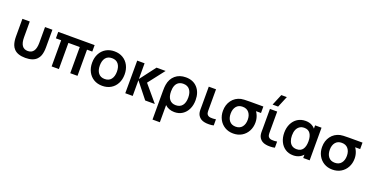

<svg xmlns="http://www.w3.org/2000/svg" viewBox="-31 -1774 5779 2985"><g transform="rotate(20 2858.0 -281.0)"><path d="M60 -247V-540H182V-280Q182 -98 308 -98Q434.5 -98 434.5 -280V-540H556.5V-247Q556.5 -168.5 536 -111.5Q523.5 -77 496 -48Q436 15.5 308 15.5Q180.5 15.5 120.5 -48Q94 -76 81 -111.5Q60 -168.5 60 -247Z M860 0H740V-433H653V-540H1255V-433H1168V0H1048V-433H860Z M1580 15Q1499 15 1438.5 -21.5Q1378 -58 1344.8 -122.5Q1311.5 -187 1311.5 -270Q1311.5 -355 1345.5 -419Q1380 -484 1440.5 -519.5Q1501 -555 1580 -555Q1661.5 -555 1722 -518.5Q1783 -482 1816.2 -417.5Q1849.5 -353 1849.5 -270Q1849.5 -185.5 1816 -122Q1782 -56.5 1721 -20.8Q1660 15 1580 15ZM1580 -98Q1650 -98 1686 -144.5Q1722 -191 1722 -270Q1722 -350 1685.8 -396Q1649.5 -442 1580 -442Q1510.5 -442 1474.8 -396.5Q1439 -351 1439 -270Q1439 -190 1475.5 -144Q1512 -98 1580 -98Z M2081.5 0H1958.5L1959.5 -540H2081.5V-280L2279 -540H2429.5L2220 -270L2447.5 0H2288L2081.5 -260Z M2618 240H2496.5V-232Q2496.5 -301 2503 -336Q2519.5 -438 2588 -496.5Q2656.5 -555 2761.5 -555Q2882.5 -555 2952.8 -477.8Q3023 -400.5 3023 -272Q3023 -189 2992.5 -124.5Q2961 -58.5 2905 -21.8Q2849 15 2774 15Q2726.5 15 2685.8 -0.8Q2645 -16.5 2618 -44ZM2758.5 -93Q2827.5 -93 2864.8 -139.2Q2902 -185.5 2902 -271Q2902 -354 2865 -400.5Q2828 -447 2758.5 -447Q2710.5 -447 2678.5 -425Q2617 -382 2617 -270.5Q2617 -185 2653.5 -139Q2690 -93 2758.5 -93Z M3274.5 4Q3201.5 -8 3166 -64Q3159 -75 3154.5 -87.2Q3150 -99.5 3147.8 -109Q3145.5 -118.5 3144.2 -134.5Q3143 -150.5 3143 -159Q3143 -167.5 3143.2 -189.2Q3143.5 -211 3143.5 -220.5V-540H3263.5V-227.5Q3263.5 -223 3263.5 -213.2Q3263.5 -203.5 3263.5 -199.5Q3263.5 -195.5 3263.5 -187.5Q3263.5 -179.5 3264 -175.8Q3264.5 -172 3265 -165.5Q3265.5 -159 3266.2 -155.2Q3267 -151.5 3268 -146.5Q3269 -141.5 3270.8 -137.5Q3272.5 -133.5 3274.5 -130Q3293 -100.5 3333.5 -97Q3373.5 -93 3422 -101V0Q3390.5 8.5 3347.5 9.2Q3304.5 10 3274.5 4Z M3747 15Q3667 15 3606 -22Q3545.5 -59 3512 -122Q3478.5 -185 3478.5 -263Q3478.5 -365 3532.2 -437.5Q3586 -510 3679 -532Q3711.5 -540 3820.5 -540H4046.5V-433H3908.5L3936.5 -465.5Q3972.5 -430 3994.5 -376.8Q4016.5 -323.5 4016.5 -263Q4016.5 -185 3982.5 -121.5Q3947.5 -57 3886.8 -21Q3826 15 3747 15ZM3747 -98Q3816 -98 3852.5 -143.8Q3889 -189.5 3889 -263Q3889 -336 3852 -381.5Q3815 -427 3747 -427Q3679.5 -427.5 3642.8 -382.2Q3606 -337 3606 -263Q3606 -187.5 3642.8 -142.8Q3679.5 -98 3747 -98Z M4339.5 -802.5 4262.5 -617.5H4171L4248 -802.5ZM4286.5 4Q4213.5 -8 4178 -64Q4171 -75 4166.5 -87.2Q4162 -99.5 4159.8 -109Q4157.5 -118.5 4156.2 -134.5Q4155 -150.5 4155 -159Q4155 -167.5 4155.2 -189.2Q4155.5 -211 4155.5 -220.5V-540H4275.5V-227.5Q4275.5 -223 4275.5 -213.2Q4275.5 -203.5 4275.5 -199.5Q4275.5 -195.5 4275.5 -187.5Q4275.5 -179.5 4276 -175.8Q4276.5 -172 4277 -165.5Q4277.5 -159 4278.2 -155.2Q4279 -151.5 4280 -146.5Q4281 -141.5 4282.8 -137.5Q4284.5 -133.5 4286.5 -130Q4305 -100.5 4345.5 -97Q4385.5 -93 4434 -101V0Q4402.5 8.5 4359.5 9.2Q4316.5 10 4286.5 4Z M4739.5 15Q4663 15 4607 -22.5Q4551 -60 4520.8 -124.5Q4490.5 -189 4490.5 -270Q4490.5 -351.5 4521.5 -416.5Q4553.5 -482 4610.2 -518.5Q4667 -555 4743 -555Q4802.5 -555 4848 -530.2Q4893.5 -505.5 4921 -461L4902.5 -435.5V-540H5009V0H4902.5V-105.5L4921 -80.5Q4893.5 -35.5 4846.2 -10.2Q4799 15 4739.5 15ZM4758 -93Q4825 -93 4858 -139.5Q4891 -186 4891 -270Q4891 -353 4858.5 -400Q4826 -447 4759.5 -447Q4714 -447 4683 -425.5Q4618 -380.5 4618 -269.5Q4618 -221 4632.5 -180.5Q4664.5 -93 4758 -93Z M5387.5 15Q5307.5 15 5246.5 -22Q5186 -59 5152.5 -122Q5119 -185 5119 -263Q5119 -365 5172.8 -437.5Q5226.5 -510 5319.5 -532Q5352 -540 5461 -540H5687V-433H5549L5577 -465.5Q5613 -430 5635 -376.8Q5657 -323.5 5657 -263Q5657 -185 5623 -121.5Q5588 -57 5527.2 -21Q5466.5 15 5387.5 15ZM5387.5 -98Q5456.5 -98 5493 -143.8Q5529.5 -189.5 5529.5 -263Q5529.5 -336 5492.5 -381.5Q5455.5 -427 5387.5 -427Q5320 -427.5 5283.2 -382.2Q5246.5 -337 5246.5 -263Q5246.5 -187.5 5283.2 -142.8Q5320 -98 5387.5 -98Z"/></g></svg>

Font: Vortex Mix
Style: Bold
Weight: 700
Designer: Mikhail Sharanda
Foundry: Mikhail Sharanda
Version: Version 4.504;Glyphs 3.1.2 (3151)